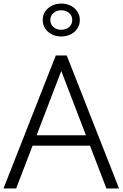

<svg xmlns="http://www.w3.org/2000/svg" viewBox="-27 -1063 692 1083"><path d="M-7.3 0 287.7 -750H349.5L644.5 0H573.2L480.5 -241.4H156.8L64.1 0ZM179.5 -300H457.7L318.6 -662.7ZM318.6 -857.3Q296.8 -857.3 277.7 -864.1Q258.6 -870.9 244.5 -883.2Q230.5 -895.5 222.3 -912.5Q214.1 -929.5 214.1 -950Q214.1 -970.5 222.3 -987.5Q230.5 -1004.5 244.5 -1016.8Q258.6 -1029.1 277.7 -1035.9Q296.8 -1042.7 318.6 -1042.7Q340.5 -1042.7 359.5 -1035.9Q378.6 -1029.1 392.7 -1016.8Q406.8 -1004.5 415 -987.5Q423.2 -970.5 423.2 -950Q423.2 -929.5 415 -912.5Q406.8 -895.5 392.7 -883.2Q378.6 -870.9 359.5 -864.1Q340.5 -857.3 318.6 -857.3ZM318.6 -895Q345.5 -895 363 -910.5Q380.5 -925.9 380.5 -950Q380.5 -974.1 363 -989.5Q345.5 -1005 318.6 -1005Q291.8 -1005 274.3 -989.5Q256.8 -974.1 256.8 -950Q256.8 -925.9 274.3 -910.5Q291.8 -895 318.6 -895Z"/></svg>

Font: Spartan
Style: Regular
Weight: 400
Designer: Matt Bailey, Mirko Velimirovic
Foundry: Matt Bailey
Version: Version 1.005